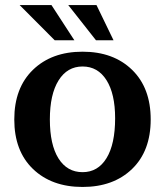

<svg xmlns="http://www.w3.org/2000/svg" viewBox="-20 -723 648 754"><path d="M194.8 -564.9 57.1 -703.1H182.1L272 -564.9ZM356.9 -564.9 248 -703.1H358.9L425.8 -564.9ZM498.5 -59.3Q425.3 11.2 304.2 11.2Q183.1 11.2 109.6 -59.3Q36.1 -129.9 36.1 -253.9Q36.1 -377.9 109.6 -449Q183.1 -520 304.2 -520Q425.3 -520 498.5 -449Q571.8 -377.9 571.8 -253.9Q571.8 -129.9 498.5 -59.3ZM432.1 -258.8Q432.1 -354.5 398.2 -408.2Q364.3 -461.9 304.2 -461.9Q244.1 -461.9 210 -407.2Q175.8 -352.5 175.8 -253.9Q175.8 -154.8 209.7 -100.8Q243.7 -46.9 304.2 -46.9Q364.7 -46.9 398.4 -102.1Q432.1 -157.2 432.1 -258.8Z"/></svg>

Font: Montagu Slab 144pt Medium
Style: Regular
Weight: 500
Designer: Florian Karsten
Foundry: Florian Karsten
Version: Version 1.000